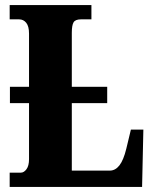

<svg xmlns="http://www.w3.org/2000/svg" viewBox="-20 -734 604 754"><path d="M543 -225 538 0H18V-56H62Q74 -56 84 -69.5Q94 -83 94 -109V-329H19V-393H94V-602Q94 -631 83 -644.5Q72 -658 55 -658H18V-714H339V-658H298Q276 -658 269 -646.5Q262 -635 262 -605V-393H401V-329H262V-64H411Q433 -64 449 -84.5Q465 -105 476 -150L494 -225Z"/></svg>

Font: Noto Serif CondBlack
Style: Regular
Weight: 900
Width: 3
Designer: Monotype Design Team
Foundry: Monotype Imaging Inc.
Version: Version 1.001